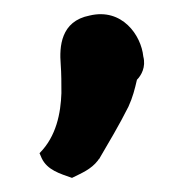

<svg xmlns="http://www.w3.org/2000/svg" viewBox="-20 -138 265 272"><path d="M36 79 39 86C47 103 65 108 82 114C96 107 109 102 119 89V88H120C134 64 149 39 162 13C168 0 171 -12 174 -25C180 -31 187 -43 183 -58C180 -88 153 -127 107 -116C66 -108 64 -72 66 -47C67 -34 67 -19 67 -6C66 22 60 55 36 79Z"/></svg>

Font: Hussar Pisanka
Style: Bd
Weight: 700
Designer: Robert Jablonski
Foundry: Cannot Into Space Fonts
Version: Version 1.070